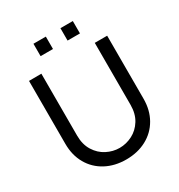

<svg xmlns="http://www.w3.org/2000/svg" viewBox="-211 -1050 1129 1208"><g transform="rotate(-30 354.0 -446.5)"><path d="M301 -818H211V-908H301ZM497 -818H407V-908H497ZM70 -262.5V-719.5L160 -720V-270Q160 -205.5 188.5 -160Q217 -114.5 261.5 -91.8Q306 -69 354 -69Q402 -69 446.8 -91.8Q491.5 -114.5 519.8 -160Q548 -205.5 548 -270V-720H638V-262.5Q638 -180 602 -117Q566 -54 501.5 -19.5Q437 15 354 15Q271 15 206.5 -19.5Q142 -54 106 -116.8Q70 -179.5 70 -262.5Z"/></g></svg>

Font: CCSD_manrope Medium
Style: Regular
Weight: 500
Designer: Mikhail Sharanda
Foundry: Mikhail Sharanda
Version: Version 4.503